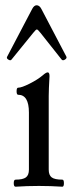

<svg xmlns="http://www.w3.org/2000/svg" viewBox="-20 -706 280 729"><path d="M23.9 -480Q20 -474.6 12 -479.5Q3.9 -484.4 6.8 -490.2L102.1 -671.9Q109.4 -686 119.1 -686Q129.9 -686 137.2 -671.9L231.9 -491.2Q234.9 -484.9 226.6 -479.7Q218.3 -474.6 213.9 -480L133.8 -581.1Q123.5 -594.2 120.1 -594.2Q116.2 -594.2 106 -581.1ZM39.1 2.9Q32.2 2.9 32.2 -10.5Q32.2 -23.9 39.1 -23.9Q66.9 -23.9 78.4 -32.5Q89.8 -41 89.8 -62V-278.8Q89.8 -346.2 48.8 -346.2Q43 -346.2 43 -359.6Q43 -373 48.8 -373Q62 -373 92.5 -388.4Q123 -403.8 142.1 -419.9Q154.8 -431.2 161.1 -431.2Q168 -431.2 168 -417Q165 -364.3 165 -341.8V-62Q165 -41 176.3 -32.5Q187.5 -23.9 216.8 -23.9Q222.7 -23.9 222.7 -10.5Q222.7 2.9 216.8 2.9Q171.9 0 127.9 0Q82 0 39.1 2.9Z"/></svg>

Font: Junicode SmCond
Style: Regular
Weight: 400
Width: 4
Designer: Peter S. Baker
Version: Version 2.206